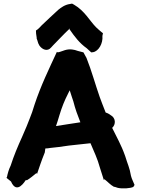

<svg xmlns="http://www.w3.org/2000/svg" viewBox="-20 -999 779 1063"><path d="M14 -16 41 6C74 82 120 1 122 -1L125 -2L129 -1C147 -12 165 -27 182 -41L185 -36C197 -71 210 -111 228 -155L231 -177C240 -177 248 -178 259 -180C286 -183 319 -186 361 -193C401 -198 440 -201 481 -206C502 -155 518 -126 534 -68C543 -40 550 -18 555 -2L558 -7L564 -2C575 6 590 24 612 36L614 35L632 41C659 47 701 44 718 36L725 25L713 -3C710 -9 708 -16 705 -26C698 -70 686 -91 673 -135C650 -200 626 -239 601 -291C622 -310 622 -346 592 -362C585 -367 578 -372 565 -376C552 -408 541 -438 532 -462C509 -527 486 -611 459 -678L442 -709L411 -717C402 -721 388 -724 379 -725C348 -729 325 -715 312 -712L300 -709L295 -712C252 -619 206 -525 171 -419C162 -389 154 -365 145 -344C135 -317 122 -286 104 -245C76 -183 58 -140 39 -82C29 -62 22 -38 18 -16ZM179 -830C179 -820 180 -806 183 -791V-786L187 -775C189 -765 193 -755 198 -747C214 -724 243 -712 263 -736L273 -747C300 -774 333 -810 363 -838C363 -840 364 -842 364 -844L365 -836L367 -834C392 -798 420 -760 460 -732L485 -709L495 -710C526 -715 551 -759 547 -800L550 -815L540 -823C531 -831 522 -838 512 -848C477 -883 449 -939 390 -973L379 -979L368 -977C338 -973 317 -956 303 -945C273 -918 243 -889 210 -858C204 -851 193 -840 189 -837ZM290 -301C296 -319 302 -336 309 -361C323 -407 337 -442 357 -481C360 -487 363 -492 366 -499C373 -478 380 -454 386 -438C397 -394 409 -363 425 -322C382 -316 331 -307 290 -301Z"/></svg>

Font: Hussar Pisanka
Style: Blk
Weight: 700
Designer: Robert Jablonski
Foundry: Cannot Into Space Fonts
Version: Version 1.070